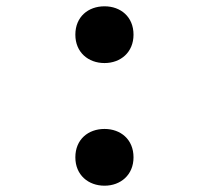

<svg xmlns="http://www.w3.org/2000/svg" viewBox="-20 -574 660 609"><path d="M311.5 15C362.5 15 403.5 -19 403.5 -75C403.5 -132 362.5 -165 311.5 -165C260 -165 219 -132 219 -75C219 -19 260 15 311.5 15ZM311.5 -374C362.5 -374 403.5 -408 403.5 -464C403.5 -521 362.5 -554 311.5 -554C260 -554 219 -521 219 -464C219 -408 260 -374 311.5 -374Z"/></svg>

Font: Monaspace Neon
Style: Regular
Weight: 400
Designer: Riley Cran & the Lettermatic Team
Foundry: Lettermatic
Version: Version 1.200 (Monaspace Neon)